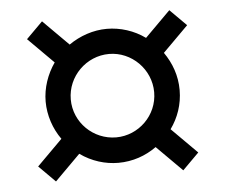

<svg xmlns="http://www.w3.org/2000/svg" viewBox="-41 -554 671 571"><g transform="rotate(-5 294.0 -269.0)"><path d="M180 -106C215 -81 255 -69 294 -69C337 -69 376 -83 408 -106L484 -30L533 -79L457 -155C480 -187 494 -226 494 -269C494 -312 480 -350 457 -383L533 -459L484 -508L408 -432C375 -456 334 -469 294 -469C253 -469 213 -455 180 -432L104 -508L55 -459L131 -383C108 -350 94 -310 94 -269C94 -228 108 -187 131 -155L55 -79L104 -30ZM294 -145C226 -145 169 -200 169 -269C169 -338 226 -394 294 -394C361 -394 418 -338 418 -269C418 -200 361 -145 294 -145Z"/></g></svg>

Font: Plus Jakarta Sans
Style: Regular
Weight: 400
Designer: Gumpita Rahayu
Foundry: Tokotype
Version: Version 2.071;gftools[0.9.30]